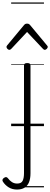

<svg xmlns="http://www.w3.org/2000/svg" viewBox="-91 -1030 410 1568"><path d="M48 518Q9 518 -20 500Q-49 482 -67 454Q-73 445 -70.5 437Q-68 429 -59 423Q-48 415 -40 416.5Q-32 418 -26 426Q-12 445 6.5 457Q25 469 49 469Q83 469 94 446.5Q105 424 105 384V-496Q105 -506 111.5 -510.5Q118 -515 131 -515Q145 -515 151.5 -510.5Q158 -506 158 -496V385Q158 429 145.5 459Q133 489 108.5 503.5Q84 518 48 518ZM-15 -623Q-23 -623 -30.5 -631Q-38 -639 -38 -647Q-38 -649 -37 -652Q-36 -655 -33 -659L105 -825Q110 -831 115.5 -834Q121 -837 130 -837Q139 -837 144.5 -834Q150 -831 155 -825L293 -659Q297 -655 298 -652Q299 -649 299 -647Q299 -639 291 -631Q283 -623 275 -623Q270 -623 266.5 -625.5Q263 -628 259 -632L130 -769L2 -632Q-2 -628 -6 -625.5Q-10 -623 -15 -623ZM0 490H268V500H0ZM0 -20H268V0H0ZM0 -505H268V-500H0ZM0 -1010H268V-1000H0Z"/></svg>

Font: Playwrite PE Guides
Style: Regular
Weight: 400
Designer: Veronika Burian, José Scaglione
Foundry: TypeTogether
Version: Version 1.003